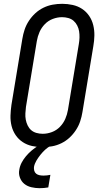

<svg xmlns="http://www.w3.org/2000/svg" viewBox="-20 -763 540 1006"><path d="M203 8Q175 8 148 2Q121 -4 99 -18.5Q77 -33 62 -55Q47 -77 40.5 -103.5Q34 -130 35 -158Q36 -186 40 -214L97 -559Q101 -584 109 -608Q117 -632 131.5 -654Q146 -676 165 -693.5Q184 -711 207.5 -722.5Q231 -734 256 -738.5Q281 -743 306 -743Q334 -743 361 -737Q388 -731 410 -716.5Q432 -702 447 -680Q462 -658 468.5 -631.5Q475 -605 474.5 -577Q474 -549 469 -521L412 -176Q408 -151 400 -127Q392 -103 377.5 -81Q363 -59 344 -41.5Q325 -24 301.5 -12.5Q278 -1 253 3.5Q228 8 203 8ZM204 -62Q228 -62 252 -71Q276 -80 294 -98.5Q312 -117 322 -140Q332 -163 336 -187L393 -532Q396 -549 396.5 -566Q397 -583 394.5 -599Q392 -615 384.5 -629.5Q377 -644 365.5 -654Q354 -664 338 -668.5Q322 -673 305 -673Q281 -673 257 -664Q233 -655 215 -636.5Q197 -618 187 -595Q177 -572 173 -548L116 -203Q114 -186 113 -169Q112 -152 115 -136Q118 -120 125 -105.5Q132 -91 143.5 -81Q155 -71 171 -66.5Q187 -62 204 -62ZM187 223Q166 223 144.5 218Q123 213 107.5 200.5Q92 188 84.5 168Q77 148 81 127Q84 107 93.5 89Q103 71 116.5 55Q130 39 146 25.5Q162 12 180 1L196 -8H248L247 0Q230 9 216.5 21.5Q203 34 191.5 48.5Q180 63 170.5 79Q161 95 158 112Q157 122 159.5 131.5Q162 141 169.5 147Q177 153 187 155Q197 157 208 157Q217 157 226 156Q235 155 244 153L233 219Q222 221 210.5 222Q199 223 187 223Z"/></svg>

Font: Iosevka Curly Slab
Style: Italic
Weight: 400
Italic angle: -9°
Monospace: yes
Designer: Belleve Invis
Foundry: Belleve Invis
Version: Version 22.1.2; ttfautohint (v1.8.4)